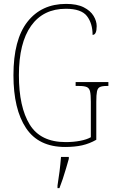

<svg xmlns="http://www.w3.org/2000/svg" viewBox="-20 -744 583 985"><path d="M314 10Q178 10 113.5 -87Q49 -184 49 -358Q49 -541 121 -632.5Q193 -724 319 -724Q375 -724 409.5 -706.5Q444 -689 460 -662.5Q476 -636 476 -610Q476 -565 455 -565Q455 -624 426 -661.5Q397 -699 318 -699Q202 -699 139.5 -611.5Q77 -524 77 -358Q77 -195 132.5 -105Q188 -15 317 -15Q356 -15 390.5 -21.5Q425 -28 446 -40V-222Q446 -258 442 -275Q438 -292 425 -297.5Q412 -303 386 -303H368V-323H536V-303H528Q504 -303 492.5 -297.5Q481 -292 477.5 -275Q474 -258 474 -222V-27Q439 -7 401.5 1.5Q364 10 314 10ZM275 208Q281 171 285.5 135Q290 99 293 61H333V71Q327 92 319 119.5Q311 147 302 174Q293 201 285 221H275Z"/></svg>

Font: Noto Serif Tamil Condensed Thin
Style: Italic
Weight: 100
Width: 3
Italic angle: -12°
Designer: Indian Type Foundry, Tom Grace, and the Monotype Design Team
Foundry: Monotype Imaging Inc.
Version: Version 2.003; ttfautohint (v1.8.4.7-5d5b)